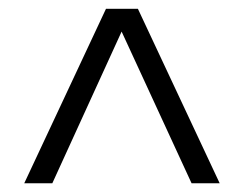

<svg xmlns="http://www.w3.org/2000/svg" viewBox="-20 -547 554 437"><path d="M480 -129.9H416L256.8 -475.1L99.1 -129.9H35.2L221.2 -526.9H293.9Z"/></svg>

Font: Montserrat-Arabic Light
Style: Regular
Weight: 300
Designer: Mohamed Gaber
Foundry: Kief Type Foundry
Version: Version 5.008;PS 005.008;hotconv 1.0.88;makeotf.lib2.5.64775